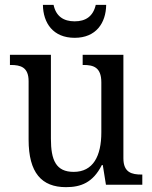

<svg xmlns="http://www.w3.org/2000/svg" viewBox="-20 -762 629 792"><path d="M288 -606C376 -606 417 -667 418 -742H375C364 -694 333 -674 288 -674C243 -674 211 -694 201 -742H157C158 -667 199 -606 288 -606ZM252 10C313 10 363 -8 400 -81H404L417 0H567V-42H564C524 -42 489 -50 489 -109V-536H321V-494H324C365 -494 398 -485 398 -422V-216C398 -118 364 -53 284 -53C211 -53 190 -101 190 -190V-536H21V-494H24C65 -494 98 -485 98 -427V-186C98 -49 152 10 252 10Z"/></svg>

Font: Noto Serif Ethiopic SemiCondensed
Style: Regular
Weight: 400
Width: 4
Designer: Monotype Design Team
Foundry: Monotype Imaging Inc.
Version: Version 2.102